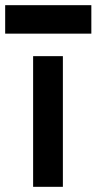

<svg xmlns="http://www.w3.org/2000/svg" viewBox="-65 -722 373 742"><path d="M63 0V-505H178V0ZM-45 -592V-702H288V-592Z"/></svg>

Font: Fustat
Style: Bold
Weight: 700
Designer: Mohamed Gaber, Khaled Hosny, Laura Garcia Mut
Foundry: Kief Type Foundry, Alif Type Foundry, Hard Type Foundry
Version: Version 1.007